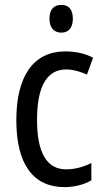

<svg xmlns="http://www.w3.org/2000/svg" viewBox="-20 -758 427 788"><path d="M232 -738C201 -738 183 -719 183 -681C183 -644 202 -624 232 -624C261 -624 279 -644 279 -681C279 -719 262 -738 232 -738ZM245 10C284 10 325 0 355 -18V-89C323 -73 288 -63 251 -63C172 -63 132 -131 132 -266C132 -403 172 -473 252 -473C279 -473 310 -464 337 -452L362 -521C333 -537 294 -547 248 -547C119 -547 47 -448 47 -265C47 -80 119 10 245 10Z"/></svg>

Font: Noto Sans Lao Condensed
Style: Regular
Weight: 400
Width: 3
Designer: Monotype Design Team
Foundry: Monotype Imaging Inc.
Version: Version 2.004